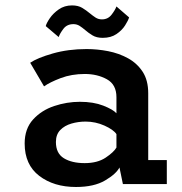

<svg xmlns="http://www.w3.org/2000/svg" viewBox="-20 -698 690 728"><path d="M268 11Q184 11 128.8 -31.2Q73.5 -73.5 73.5 -154Q73.5 -210 105.5 -245Q137.5 -280 185.5 -296Q233.5 -312 282.5 -312Q334.5 -312 371.5 -297.5Q408.5 -283 421.5 -268.5V-329.5Q421.5 -377.5 385.2 -397.5Q349 -417.5 301.5 -417.5Q251.5 -417.5 210 -401.8Q168.5 -386 147 -370.5L94.5 -460Q121.5 -478.5 180 -495.2Q238.5 -512 308.5 -512Q349 -512 390 -504Q431 -496 465.5 -477Q500 -458 521 -425.8Q542 -393.5 542 -344.5V-91H612.5V0H446L433 -63Q420.5 -38.5 378.5 -13.8Q336.5 11 268 11ZM301 -79.5Q349.5 -79.5 380.5 -100.2Q411.5 -121 421.5 -138.5V-189.5Q410 -206.5 376 -221.8Q342 -237 304.5 -237Q277 -237 251 -229.5Q225 -222 208.5 -205Q192 -188 192 -159.5Q192 -116.5 222.2 -98Q252.5 -79.5 301 -79.5ZM369.5 -554.5Q346 -554.5 330.5 -564Q315 -573.5 303 -584Q292.5 -593 282 -599.8Q271.5 -606.5 258.5 -606.5Q234 -606.5 220.5 -588.8Q207 -571 202.5 -557.5L153.5 -599Q156 -610 168.8 -628.8Q181.5 -647.5 203 -662.5Q224.5 -677.5 253 -677.5Q276.5 -677.5 292 -668Q307.5 -658.5 320 -648Q331.5 -638.5 342.2 -631.5Q353 -624.5 366.5 -624.5Q389.5 -624.5 403.2 -642.5Q417 -660.5 421.5 -673.5L469.5 -632Q466 -620 454.2 -601.5Q442.5 -583 421.5 -568.8Q400.5 -554.5 369.5 -554.5Z"/></svg>

Font: Trispace Medium
Style: Regular
Weight: 500
Designer: Tyler Finck
Foundry: Etcetera Type Company
Version: Version 1.210; ttfautohint (v1.8.3)